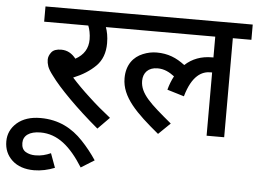

<svg xmlns="http://www.w3.org/2000/svg" viewBox="-206 -698 1392 1041"><g transform="rotate(5 490.0 -177.0)"><path d="M400.9 -50.8C360.4 -82.5 320.8 -115.7 283.2 -150.9C245.1 -185.5 211.9 -219.2 183.1 -251C232.4 -271 272.5 -296.4 303.7 -327.6C334.5 -358.4 350.1 -399.9 350.1 -452.1C350.1 -489.3 343.8 -517.6 335.9 -539.1H433.1V-622.1H0V-539.1H240.2C248 -520 253.9 -492.7 253.9 -464.8C253.9 -415.5 231.4 -378.9 186 -354C164.6 -380.9 139.2 -396 106 -396C80.6 -396 63 -389.6 52.7 -376.5C42.5 -363.3 37.1 -350.1 37.1 -335.9C37.1 -324.7 39.1 -312.5 43.5 -299.8C47.9 -287.1 57.6 -271 73.2 -251C118.2 -188.5 220.2 -85.4 337.9 13.2Z M99.1 168C72.3 179.7 47.4 187 14.2 187C-4.9 187 -22.5 182.6 -37.6 173.8C-52.7 164.6 -60.5 148.9 -60.5 126C-60.5 86.4 -27.8 61 33.2 61C126.5 61 197.3 121.6 266.1 231L338.4 186C314.5 149.9 287.6 116.2 258.3 85.4C199.7 23.4 126 -17.1 26.4 -17.1C-26.9 -17.1 -69.3 -3.4 -101.1 23.9C-132.3 51.3 -147.9 85 -147.9 125C-147.9 166.5 -133.3 200.7 -104.5 227.5C-75.2 254.4 -35.2 268.1 15.1 268.1C52.7 268.1 92.3 259.3 127.4 245.1Z M931.2 -539.1V-425.8H928.7H927.7H927.2H924.3H923.8C865.2 -425.8 816.4 -407.7 776.9 -371.1C730.5 -406.7 684.1 -425.8 623 -425.8C598.1 -425.8 573.2 -420.9 548.3 -410.6C498 -390.1 460.9 -345.7 460.9 -272C460.9 -169.4 544.4 -88.9 668 13.2L731.9 -48.8C615.7 -145.5 557.1 -195.8 557.1 -266.1C557.1 -309.6 584.5 -340.8 634.8 -340.8C671.4 -340.8 699.2 -326.2 727.1 -305.2C714.8 -282.2 705.1 -257.3 697.8 -230L790 -202.1C822.8 -318.4 877 -344.2 921.9 -344.2H922.9H923.3H923.8H924.3H924.8H926.3H926.8H929.7H930.2H931.2V0H1026.9V-539.1H1127.9V-622.1H418V-539.1Z"/></g></svg>

Font: Noto Reveo Sans
Style: Regular
Weight: 500
Designer: Monotype Design Team
Foundry: Monotype Imaging Inc.
Version: Version 2.007